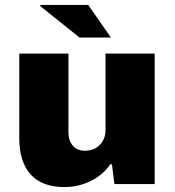

<svg xmlns="http://www.w3.org/2000/svg" viewBox="-20 -745 707 777"><path d="M58 -186V-528H257V-210Q257 -176 274.5 -155.5Q292 -135 324 -135Q361 -135 384 -159Q407 -183 407 -218V-528H606V0H443L433 -80H426Q397 -37 347 -12.5Q297 12 242 12Q150 12 104 -39Q58 -90 58 -186ZM142 -721 144 -725H337L429 -593H302Z"/></svg>

Font: Archivo Black
Style: Regular
Weight: 400
Designer: Hector Gatti
Foundry: Omnibus-Type
Version: Version 1.101; ttfautohint (v1.8)